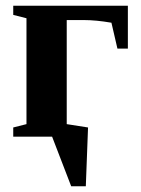

<svg xmlns="http://www.w3.org/2000/svg" viewBox="-20 -479 494 673"><path d="M428.2 -308.6H391.6L370.6 -399.4Q316.4 -408.7 273.4 -408.7H213.9V-43.9L288.6 -32.2L280.8 173.8H229.5L162.6 0H26.4V-32.2L72.8 -43.9V-415L26.4 -426.8V-459H428.2Z"/></svg>

Font: Tinos
Style: Bold
Weight: 700
Designer: Steve Matteson
Foundry: Monotype Imaging Inc.
Version: Version 1.23